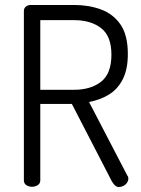

<svg xmlns="http://www.w3.org/2000/svg" viewBox="-20 -751 568 772"><path d="M458 1Q447 1 438 -10Q429 -21 424 -33L269 -333H142V-26Q142 -13 131.5 -6.5Q121 0 109 0Q96 0 86 -6.5Q76 -13 76 -26V-707Q76 -717 83 -723.5Q90 -730 101 -731H278Q337 -731 386 -713Q435 -695 464.5 -652.5Q494 -610 494 -534Q494 -472 473.5 -432Q453 -392 417.5 -370.5Q382 -349 338 -341L492 -45Q495 -42 495.5 -38.5Q496 -35 496 -32Q496 -24 490.5 -16Q485 -8 476 -3.5Q467 1 458 1ZM142 -390H278Q345 -390 386.5 -422.5Q428 -455 428 -531Q428 -606 386.5 -638Q345 -670 278 -670H142Z"/></svg>

Font: Dosis
Style: Regular
Weight: 400
Designer: EdgarTolentino, PabloImpallari, IginoMarini
Foundry: EdgarTolentino, PabloImpallari, IginoMarini
Version: Version 3.001; ttfautohint (v1.8.2)